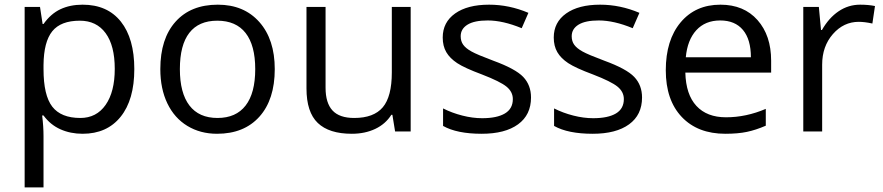

<svg xmlns="http://www.w3.org/2000/svg" viewBox="-20 -565 3794 825"><path d="M335 9.8Q282.7 9.8 239.5 -9.5Q196.3 -28.8 167 -68.8H161.1Q167 -22 167 20V240.2H85.9V-535.2H151.9L163.1 -461.9H167Q198.2 -505.9 239.7 -525.4Q281.2 -544.9 335 -544.9Q441.4 -544.9 499.3 -472.2Q557.1 -399.4 557.1 -268.1Q557.1 -136.2 498.3 -63.2Q439.5 9.8 335 9.8ZM323.2 -476.1Q241.2 -476.1 204.6 -430.7Q168 -385.3 167 -286.1V-268.1Q167 -155.3 204.6 -106.7Q242.2 -58.1 325.2 -58.1Q394.5 -58.1 433.8 -114.3Q473.1 -170.4 473.1 -269Q473.1 -369.1 433.8 -422.6Q394.5 -476.1 323.2 -476.1Z M1160.6 -268.1Q1160.6 -137.2 1094.7 -63.7Q1028.8 9.8 912.6 9.8Q840.8 9.8 785.2 -23.9Q729.5 -57.6 699.2 -120.6Q668.9 -183.6 668.9 -268.1Q668.9 -398.9 734.4 -471.9Q799.8 -544.9 916 -544.9Q1028.3 -544.9 1094.5 -470.2Q1160.6 -395.5 1160.6 -268.1ZM752.9 -268.1Q752.9 -165.5 793.9 -111.8Q835 -58.1 914.6 -58.1Q994.1 -58.1 1035.4 -111.6Q1076.7 -165 1076.7 -268.1Q1076.7 -370.1 1035.4 -423.1Q994.1 -476.1 913.6 -476.1Q834 -476.1 793.5 -423.8Q752.9 -371.6 752.9 -268.1Z M1378.9 -535.2V-188Q1378.9 -122.6 1408.7 -90.3Q1438.5 -58.1 1502 -58.1Q1585.9 -58.1 1624.8 -104Q1663.6 -149.9 1663.6 -253.9V-535.2H1744.6V0H1677.7L1666 -71.8H1661.6Q1636.7 -32.2 1592.5 -11.2Q1548.3 9.8 1491.7 9.8Q1394 9.8 1345.5 -36.6Q1296.9 -83 1296.9 -185.1V-535.2Z M2261.7 -146Q2261.7 -71.3 2206.1 -30.8Q2150.4 9.8 2049.8 9.8Q1943.4 9.8 1883.8 -23.9V-99.1Q1922.4 -79.6 1966.6 -68.4Q2010.7 -57.1 2051.8 -57.1Q2115.2 -57.1 2149.4 -77.4Q2183.6 -97.7 2183.6 -139.2Q2183.6 -170.4 2156.5 -192.6Q2129.4 -214.8 2050.8 -245.1Q1976.1 -272.9 1944.6 -293.7Q1913.1 -314.5 1897.7 -340.8Q1882.3 -367.2 1882.3 -403.8Q1882.3 -469.2 1935.5 -507.1Q1988.8 -544.9 2081.5 -544.9Q2168 -544.9 2250.5 -509.8L2221.7 -443.8Q2141.1 -477.1 2075.7 -477.1Q2018.1 -477.1 1988.8 -459Q1959.5 -440.9 1959.5 -409.2Q1959.5 -387.7 1970.5 -372.6Q1981.4 -357.4 2005.9 -343.8Q2030.3 -330.1 2099.6 -304.2Q2194.8 -269.5 2228.3 -234.4Q2261.7 -199.2 2261.7 -146Z M2738.8 -146Q2738.8 -71.3 2683.1 -30.8Q2627.4 9.8 2526.9 9.8Q2420.4 9.8 2360.8 -23.9V-99.1Q2399.4 -79.6 2443.6 -68.4Q2487.8 -57.1 2528.8 -57.1Q2592.3 -57.1 2626.5 -77.4Q2660.6 -97.7 2660.6 -139.2Q2660.6 -170.4 2633.5 -192.6Q2606.4 -214.8 2527.8 -245.1Q2453.1 -272.9 2421.6 -293.7Q2390.1 -314.5 2374.8 -340.8Q2359.4 -367.2 2359.4 -403.8Q2359.4 -469.2 2412.6 -507.1Q2465.8 -544.9 2558.6 -544.9Q2645 -544.9 2727.5 -509.8L2698.7 -443.8Q2618.2 -477.1 2552.7 -477.1Q2495.1 -477.1 2465.8 -459Q2436.5 -440.9 2436.5 -409.2Q2436.5 -387.7 2447.5 -372.6Q2458.5 -357.4 2482.9 -343.8Q2507.3 -330.1 2576.7 -304.2Q2671.9 -269.5 2705.3 -234.4Q2738.8 -199.2 2738.8 -146Z M3096.7 9.8Q2978 9.8 2909.4 -62.5Q2840.8 -134.8 2840.8 -263.2Q2840.8 -392.6 2904.5 -468.8Q2968.3 -544.9 3075.7 -544.9Q3176.3 -544.9 3234.9 -478.8Q3293.5 -412.6 3293.5 -304.2V-252.9H2924.8Q2927.2 -158.7 2972.4 -109.9Q3017.6 -61 3099.6 -61Q3186 -61 3270.5 -97.2V-24.9Q3227.5 -6.3 3189.2 1.7Q3150.9 9.8 3096.7 9.8ZM3074.7 -477.1Q3010.3 -477.1 2971.9 -435.1Q2933.6 -393.1 2926.8 -318.8H3206.5Q3206.5 -395.5 3172.4 -436.3Q3138.2 -477.1 3074.7 -477.1Z M3675.8 -544.9Q3711.4 -544.9 3739.7 -539.1L3728.5 -463.9Q3695.3 -471.2 3669.9 -471.2Q3605 -471.2 3558.8 -418.5Q3512.7 -365.7 3512.7 -287.1V0H3431.6V-535.2H3498.5L3507.8 -436H3511.7Q3541.5 -488.3 3583.5 -516.6Q3625.5 -544.9 3675.8 -544.9Z"/></svg>

Font: f01722094
Style: Regular
Weight: 400
Foundry: Ascender Corporation
Version: Version 1.10